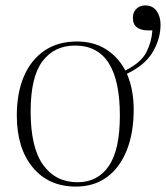

<svg xmlns="http://www.w3.org/2000/svg" viewBox="-20 -674 612 708"><path d="M260 14Q159 14 100.5 -57Q42 -128 42 -248Q42 -331 68 -392Q94 -453 143.5 -487Q193 -521 264 -521Q325 -521 370.5 -492.5Q416 -464 442 -414Q500 -443 519.5 -481Q539 -519 542 -562H525Q500 -562 485 -573Q470 -584 470 -609Q470 -629 483 -641.5Q496 -654 515 -654Q543 -654 557.5 -633.5Q572 -613 572 -583Q572 -531 543.5 -482.5Q515 -434 448 -402Q473 -344 473 -270Q473 -184 447.5 -120Q422 -56 374.5 -21Q327 14 260 14ZM266 -2Q340 -2 381 -61.5Q422 -121 422 -248Q422 -506 257 -506Q180 -506 136.5 -448Q93 -390 93 -263Q93 -130 139 -66Q185 -2 266 -2Z"/></svg>

Font: Display Extralight
Style: Regular
Weight: 200
Designer: Latin by Veronika Burian and Jose Scaglione. Greek by Irene Vlachou. Cyrillic by Vera Evstafieva.
Foundry: TypeTogether
Version: Version 3.002